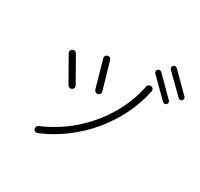

<svg xmlns="http://www.w3.org/2000/svg" viewBox="-181 -1109 1405 1350"><g transform="rotate(30 522.0 -433.5)"><path d="M273 11Q263 15 253.5 11.5Q244 8 240 -2Q236 -12 240 -21.5Q244 -31 253 -35Q385 -91 492 -184.5Q599 -278 671 -399Q743 -520 770 -655Q772 -665 781 -670.5Q790 -676 800 -674Q811 -672 816.5 -663.5Q822 -655 820 -645Q798 -537 749 -438Q700 -339 629 -253.5Q558 -168 468 -100.5Q378 -33 273 11ZM502 -438Q492 -436 483 -441Q474 -446 471 -456L409 -675Q406 -685 411 -694Q416 -703 426 -706Q437 -709 445.5 -704Q454 -699 457 -688L520 -470Q523 -460 518 -450.5Q513 -441 502 -438ZM327 -379Q318 -374 307.5 -377Q297 -380 292 -389L181 -584Q176 -593 178.5 -603Q181 -613 190 -618Q200 -623 210 -620.5Q220 -618 225 -609L336 -414Q341 -404 338.5 -394Q336 -384 327 -379ZM926 -620 780 -765Q766 -781 780 -796Q786 -802 795 -802Q804 -802 810 -796L956 -650Q963 -644 963 -635Q963 -626 957 -620Q950 -613 941.5 -613Q933 -613 926 -620ZM1008 -698 861 -843Q847 -859 861 -874Q868 -880 876.5 -880Q885 -880 891 -874L1038 -728Q1044 -722 1044 -713Q1044 -704 1038 -698Q1032 -692 1023 -692Q1014 -692 1008 -698Z"/></g></svg>

Font: Zen Kurenaido
Style: Regular
Weight: 400
Designer: Yoshimichi Ohira
Foundry: Positype
Version: Version 1.001